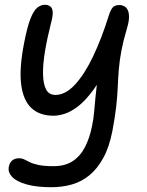

<svg xmlns="http://www.w3.org/2000/svg" viewBox="-20 -522 615 803"><path d="M195 261Q134 261 92 249.5Q50 238 31 218Q12 198 17 175Q20 159 30.5 149.5Q41 140 60 140Q72 140 82 145Q92 150 105 156.5Q118 163 141.5 168Q165 173 204 173Q252 173 284 152Q316 131 335.5 93Q355 55 365 5Q371 -24 373.5 -52Q376 -80 379 -112Q382 -144 387 -186.5Q392 -229 403 -287L434 -258Q402 -189 370 -145.5Q338 -102 308 -78.5Q278 -55 251.5 -46.5Q225 -38 204 -38Q146 -38 111.5 -70Q77 -102 68.5 -169Q60 -236 81 -343Q94 -410 107.5 -444Q121 -478 136 -490Q151 -502 167 -502Q182 -502 191 -494.5Q200 -487 200.5 -470Q201 -453 193 -424Q177 -361 168 -306.5Q159 -252 160 -211Q161 -170 173 -147.5Q185 -125 212 -125Q254 -125 294 -168.5Q334 -212 369.5 -286.5Q405 -361 434 -454Q443 -482 452 -491.5Q461 -501 480 -501Q490 -501 499.5 -496Q509 -491 514.5 -479.5Q520 -468 519.5 -448.5Q519 -429 510 -400Q495 -349 487.5 -309Q480 -269 477 -232.5Q474 -196 472.5 -158.5Q471 -121 466 -76.5Q461 -32 450 26Q437 93 412 138.5Q387 184 354 211Q321 238 280.5 249.5Q240 261 195 261Z"/></svg>

Font: Shantell Sans
Style: Italic
Weight: 400
Italic angle: -11°
Designer: Stephen Nixon, Anya Danilova, Shantell Martin
Foundry: Arrow Type
Version: Version 1.011;[c5ecc13dd]